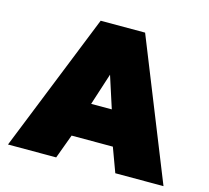

<svg xmlns="http://www.w3.org/2000/svg" viewBox="-101 -817 1016 935"><g transform="rotate(15 407.0 -349.5)"><path d="M295 -699H519L799 0H556L511 -122H303L258 0H15ZM459 -296 407 -457 355 -296Z"/></g></svg>

Font: Prompt Black
Style: Regular
Weight: 900
Designer: Katatrad Team
Foundry: CadsonDemak
Version: Version 1.001